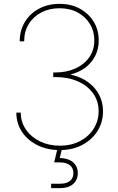

<svg xmlns="http://www.w3.org/2000/svg" viewBox="-20 -757 605 981"><path d="M285.2 9.8Q222.2 9.8 171.9 -14.9Q121.6 -39.6 92.5 -83Q63.5 -126.5 63.5 -181.6H85.9Q86.4 -132.8 112.8 -94.7Q139.2 -56.6 184.1 -34.7Q229 -12.7 285.2 -12.7Q344.7 -12.7 389.4 -36.4Q434.1 -60.1 459 -100.1Q483.9 -140.1 483.9 -188.5Q483.9 -241.2 455.3 -280.5Q426.8 -319.8 377 -341.6Q327.1 -363.3 262.7 -363.3H252V-386.7H262.7Q319.3 -386.7 364.3 -406.7Q409.2 -426.8 435.5 -463.6Q461.9 -500.5 461.9 -550.8Q461.9 -597.7 439.2 -634.8Q416.5 -671.9 376.7 -693.4Q336.9 -714.8 284.2 -714.8Q231.9 -714.8 190.9 -693.4Q149.9 -671.9 126.7 -633.8Q103.5 -595.7 103.5 -545.9H80.6Q81.1 -602.1 107.2 -645Q133.3 -688 179.2 -712.6Q225.1 -737.3 284.2 -737.3Q342.8 -737.3 387.7 -712.9Q432.6 -688.5 458.5 -646.5Q484.4 -604.5 484.4 -550.8Q484.4 -487.3 446.5 -440.9Q408.7 -394.5 343.3 -377.4V-375Q393.1 -364.3 429.7 -337.6Q466.3 -311 486.3 -272.9Q506.3 -234.9 506.3 -188.5Q506.3 -132.8 478.3 -87.9Q450.2 -43 400.4 -16.6Q350.6 9.8 285.2 9.8ZM241.2 204.1V181.6H289.1Q320.3 181.6 337.6 167.2Q355 152.8 355 127.4Q355 102.5 337.6 87.6Q320.3 72.8 285.6 72.8H256.8L276.4 -9.3H297.4V0L285.2 50.3Q328.6 51.3 353 71.8Q377.4 92.3 377.4 127.4Q377.4 162.6 353.5 183.3Q329.6 204.1 289.1 204.1Z"/></svg>

Font: Inter 20pt Thin
Style: Regular
Weight: 250
Version: Version 4.001;git-66647c0bb